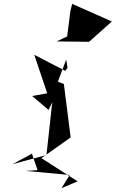

<svg xmlns="http://www.w3.org/2000/svg" viewBox="-20 -972 598 992"><path d="M298 0 381 -35 194 -155C245 -191 294 -226 345 -262L310 -538L279 -550L322 -664L329 -621L317 -606L157 -689L224 -490L146 -476L231 -404L250 -444L220 -171L45 -124L145 -178L174 -93L113 -89L340 -68ZM344 -917 327 -784 273 -758 440 -756 558 -861 353 -952Z"/></svg>

Font: Asimov Silicon
Style: Regular
Weight: 400
Designer: Google
Version: Version 2.000980; 2014